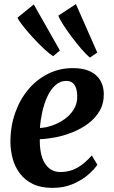

<svg xmlns="http://www.w3.org/2000/svg" viewBox="-20 -901 555 932"><path d="M452.6 -101.7Q439.3 -80.8 409.6 -54.4Q379.8 -28 335.8 -8.5Q291.8 11 234.6 11Q178.4 11 139.4 -8Q100.3 -27 76.3 -59.2Q52.2 -91.5 41.4 -131.4Q30.7 -171.3 30.6 -212.7Q30.7 -288.2 53.7 -353.2Q76.6 -418.2 117.6 -466.9Q158.7 -515.6 213.8 -543Q269 -570.4 333.3 -570.4Q385.2 -570.4 418.1 -554.3Q451 -538.1 467.1 -510.2Q483.1 -482.2 483.8 -447.7Q484.8 -399.8 464.1 -363.7Q443.4 -327.5 408.7 -301.6Q374.1 -275.8 332.4 -259.1Q290.8 -242.4 249 -234.3Q207.3 -226.3 173.3 -225.4Q172.5 -190.5 178.1 -161.4Q183.7 -132.4 196.1 -111Q208.5 -89.5 227.6 -77.8Q246.8 -66 272.8 -66Q307.7 -66 335.7 -77.6Q363.7 -89.2 386 -107.8Q408.4 -126.3 425.6 -146.5ZM303.3 -508.3Q271.2 -508.3 247.8 -486.5Q224.4 -464.7 208.8 -429.9Q193.2 -395.1 184.7 -355.4Q176.1 -315.7 173.9 -279.8Q201 -280.8 232.7 -291.6Q264.4 -302.4 292.6 -322.1Q320.9 -341.8 338.4 -370.5Q356 -399.2 354.9 -436.4Q353.9 -472.2 340.6 -490.3Q327.3 -508.3 303.3 -508.3ZM270.8 -655.8 237.8 -628.1Q219.8 -639.5 192.7 -664.8Q165.6 -690.2 138.2 -720.3Q110.8 -750.4 90.4 -776.4Q70.1 -802.5 64.9 -815.3L144 -879.5ZM452.2 -645.9 416.9 -621.5Q399.9 -634.8 375.6 -662.8Q351.3 -690.9 326.9 -723.5Q302.5 -756.2 284.9 -784Q267.2 -811.9 263.4 -825.2L348.5 -881.1Z"/></svg>

Font: Merriweather 7pt Light
Style: Italic
Weight: 300
Italic angle: -7.8°
Designer: Eben Sorkin
Foundry: Eben Sorkin
Version: Version 2.200;gftools[0.9.31]